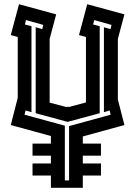

<svg xmlns="http://www.w3.org/2000/svg" viewBox="-20 -889 640 909"><path d="M134 -115H221V-152H134V-209H221V-245L31 -297L64 -426V-714L31 -723L70 -869L246 -821L215 -705V-403L288 -384V-383H312V-384L387 -404V-714L354 -723L393 -869L569 -821L538 -705V-418L569 -297L372 -243V-209H458V-152H372V-115H458V-58H372V0H221V-58H134ZM287 -294V-35H307V-292L504 -346L499 -366L472 -358V-760L503 -751L508 -771L426 -794L421 -773L452 -765V-353L300 -312L149 -353V-760L180 -751L185 -771L103 -794L98 -773L129 -765V-358L101 -366L96 -346Z"/></svg>

Font: Blaka Hollow
Style: Regular
Weight: 400
Designer: Mohamed Gaber
Foundry: Kief Type Foundry
Version: Version 1.003; ttfautohint (v1.8.4.7-5d5b)